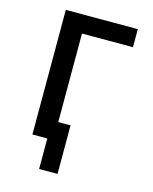

<svg xmlns="http://www.w3.org/2000/svg" viewBox="-123 -751 796 997"><g transform="rotate(15 275.0 -253.0)"><path d="M284 164H185V0H105V-670H492V-573H218V-97H284Z"/></g></svg>

Font: Lode Term
Style: Bold
Weight: 700
Monospace: yes
Designer: Belleve Invis
Foundry: Belleve Invis
Version: Version 29.2.0